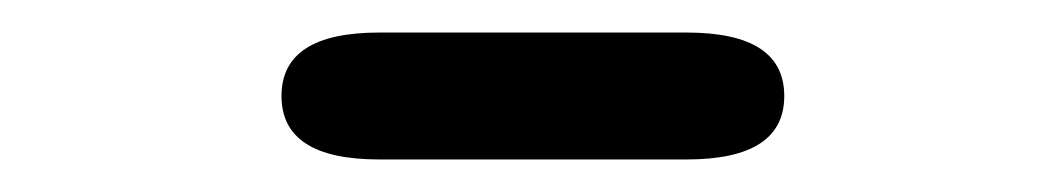

<svg xmlns="http://www.w3.org/2000/svg" viewBox="-20 -770 654 118"><path d="M213 -672Q153 -672 153 -711Q153 -750 213 -750H402Q462 -750 462 -711Q462 -672 402 -672Z"/></svg>

Font: Resource Han Rounded KR Medium
Style: Regular
Weight: 500
Designer: Cyano Hao (round all glyphs); Ryoko NISHIZUKA 西塚涼子 (kana, bopomofo & ideographs); Paul D. Hunt (Latin, Greek & Cyrillic)
Foundry: Cyano Hao
Version: 0.990